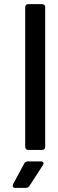

<svg xmlns="http://www.w3.org/2000/svg" viewBox="-20 -720 279 922"><path d="M101 -15V-685Q101 -692 105 -696Q109 -700 116 -700H182Q189 -700 193 -696Q197 -692 197 -685V-15Q197 -8 193 -4Q189 0 182 0H116Q109 0 105 -4Q101 -8 101 -15ZM41 172 43 164 96 66Q101 55 114 55H176Q182 55 185.5 57.5Q189 60 189 64Q189 68 186 73L122 172Q116 182 104 182H53Q41 182 41 172Z"/></svg>

Font: Barlow_Medium_SS
Style: Regular
Weight: 500
Designer: Jeremy Tribby
Foundry: Jeremy Tribby
Version: Version 1.101 August 23, 2024